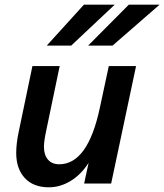

<svg xmlns="http://www.w3.org/2000/svg" viewBox="-20 -781 699 817"><path d="M453 0H338L357 -88Q325 -38 280.5 -11Q236 16 188 16Q122 16 85.5 -23.5Q49 -63 49 -130Q49 -149 51.5 -171.5Q54 -194 60 -222L118 -500H234L176 -222Q167 -180 167 -156Q167 -122 184 -102Q201 -82 232 -82Q354 -82 405 -323L443 -500H559ZM179 -587 337 -761H468L283 -587ZM355 -587 528 -761H659L459 -587Z"/></svg>

Font: Wix Madefor Text SemiBold
Style: Italic
Weight: 600
Italic angle: -12°
Designer: Dalton Maag Ltd
Foundry: Dalton Maag Ltd
Version: Version 3.100